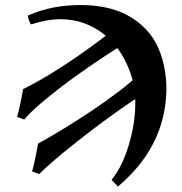

<svg xmlns="http://www.w3.org/2000/svg" viewBox="-20 -647 708 746"><path d="M603.5 -439.9Q619.1 -396 624.5 -344.2Q629.9 -292.5 621.6 -235.8Q609.4 -147.5 564 -68.8Q518.6 9.8 438 78.1Q435.1 73.2 425.3 64Q415.5 54.7 413.6 51.3Q438.5 21 456.1 -18.3Q473.6 -57.6 484.9 -99.4Q496.1 -141.1 501 -177.7Q507.3 -223.1 505.1 -271.5Q502.9 -319.8 485.4 -367.2Q449.2 -466.3 376.7 -519.3Q304.2 -572.3 216.8 -572.3Q188.5 -572.3 160.9 -567.4Q133.3 -562.5 100.1 -552.2Q96.7 -557.1 92 -569.3Q87.4 -581.5 89.4 -587.4Q137.7 -607.9 187 -617.7Q236.3 -627.4 293.9 -627.4Q415 -627.4 494.1 -576.7Q573.2 -525.9 603.5 -439.9ZM476.6 -484.4Q451.2 -470.2 410.2 -443.8Q369.1 -417.5 320.8 -384Q272.5 -350.6 224.6 -314.5Q176.8 -278.3 137 -244.1Q97.2 -210 74.2 -182.6L46.4 -192.9Q50.3 -205.1 54.9 -226.1Q59.6 -247.1 63.7 -268.1Q67.9 -289.1 69.8 -300.8Q121.1 -326.2 175.5 -359.4Q230 -392.6 281 -428Q332 -463.4 374.5 -495.6Q417 -527.8 444.8 -551.3ZM535.6 -280.3Q510.3 -266.1 469 -237.5Q427.7 -209 378.9 -172.9Q330.1 -136.7 282 -98.9Q233.9 -61 194.3 -27.3Q154.8 6.3 132.3 29.3L104.5 19Q108.4 6.8 113 -14.2Q117.7 -35.2 121.8 -56.2Q126 -77.1 127.9 -88.9Q173.8 -114.3 229 -147.9Q284.2 -181.6 340.1 -219.2Q396 -256.8 444.6 -293.9Q493.2 -331.1 525.9 -363.8Z"/></svg>

Font: Gentium Book Plus
Style: Bold Italic
Weight: 700
Italic angle: -8°
Designer: Victor Gaultney, Annie Olsen, Iska Routamaa, Becca Hirsbrunner
Foundry: SIL International
Version: Version 6.101